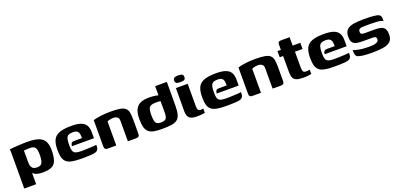

<svg xmlns="http://www.w3.org/2000/svg" viewBox="9 -1355 4755 2284"><g transform="rotate(-20 2386.5 -212.5)"><path d="M47 107 48 -323Q48 -347 47.5 -366Q47 -385 45 -389Q53 -391 79 -393.5Q105 -396 139 -398Q173 -400 207.5 -401.5Q242 -403 270 -403Q363 -403 416 -382.5Q469 -362 490.5 -317Q512 -272 510 -198Q508 -123 491 -78.5Q474 -34 433.5 -15.5Q393 3 322 3Q278 3 249 -5.5Q220 -14 203 -31.5Q186 -49 177 -74L198 -83V107ZM280 -77Q327 -77 342.5 -108.5Q358 -140 358 -207Q359 -272 341.5 -297.5Q324 -323 275 -323Q263 -323 249 -322.5Q235 -322 221.5 -321Q208 -320 198 -319V-176Q198 -135 208 -114Q218 -93 236 -85Q254 -77 280 -77Z M809 6Q739 6 694 -2.5Q649 -11 623 -32Q597 -53 586 -91Q575 -129 575 -190Q575 -268 597 -314Q619 -360 673.5 -381Q728 -402 825 -402Q901 -402 946 -386Q991 -370 1011 -336Q1031 -302 1031 -249V-172H753Q753 -193 762.5 -207.5Q772 -222 798 -222H898L897 -243Q897 -284 880.5 -304.5Q864 -325 819 -325Q782 -325 761.5 -313.5Q741 -302 733.5 -273.5Q726 -245 726 -192Q726 -144 735.5 -120Q745 -96 770 -87.5Q795 -79 841 -79Q858 -79 887 -80Q916 -81 946.5 -82.5Q977 -84 1000.5 -85.5Q1024 -87 1030 -89V-71Q1030 -57 1025.5 -41.5Q1021 -26 1008 -16Q990 -2 941.5 2Q893 6 809 6Z M1140 0Q1102 0 1102 -39V-375Q1132 -385 1192 -393.5Q1252 -402 1324 -402Q1401 -402 1445.5 -393.5Q1490 -385 1511.5 -364.5Q1533 -344 1539.5 -310Q1546 -276 1546 -225V-56Q1546 -34 1543 -21.5Q1540 -9 1527.5 -4Q1515 1 1489 1L1398 0V-260Q1398 -293 1378 -307Q1358 -321 1324 -321Q1312 -321 1298 -318.5Q1284 -316 1271.5 -312.5Q1259 -309 1251 -303V0Z M1616 -200Q1616 -281 1640 -325.5Q1664 -370 1708.5 -386.5Q1753 -403 1813 -403Q1833 -403 1855.5 -401Q1878 -399 1899.5 -395.5Q1921 -392 1937.5 -386.5Q1954 -381 1963 -374L1927 -360V-505H2075L2074 -201Q2074 -133 2062 -92.5Q2050 -52 2022.5 -31.5Q1995 -11 1948.5 -4.5Q1902 2 1834 2Q1771 2 1729 -6Q1687 -14 1662.5 -36Q1638 -58 1627 -97Q1616 -136 1616 -200ZM1841 -75Q1868 -75 1885 -80Q1902 -85 1911 -97Q1920 -109 1923.5 -130Q1927 -151 1927 -184L1926 -317Q1920 -317 1909.5 -317.5Q1899 -318 1887.5 -318.5Q1876 -319 1865 -319Q1827 -319 1805.5 -309.5Q1784 -300 1775 -274.5Q1766 -249 1766 -198Q1766 -146 1773.5 -120Q1781 -94 1798 -84.5Q1815 -75 1841 -75Z M2269 4Q2202 4 2176 -22Q2150 -48 2150 -107L2151 -399H2300V-113Q2300 -82 2309.5 -68.5Q2319 -55 2341 -55Q2354 -55 2363 -57Q2372 -59 2374 -60V-5Q2370 -4 2359 -2Q2348 0 2327 2Q2306 4 2269 4ZM2227 -447Q2192 -447 2177 -456Q2162 -465 2162 -489Q2162 -513 2177.5 -522.5Q2193 -532 2229 -532Q2263 -531 2277.5 -522Q2292 -513 2291 -489Q2291 -465 2277.5 -456Q2264 -447 2227 -447Z M2641 6Q2571 6 2526 -2.5Q2481 -11 2455 -32Q2429 -53 2418 -91Q2407 -129 2407 -190Q2407 -268 2429 -314Q2451 -360 2505.5 -381Q2560 -402 2657 -402Q2733 -402 2778 -386Q2823 -370 2843 -336Q2863 -302 2863 -249V-172H2585Q2585 -193 2594.5 -207.5Q2604 -222 2630 -222H2730L2729 -243Q2729 -284 2712.5 -304.5Q2696 -325 2651 -325Q2614 -325 2593.5 -313.5Q2573 -302 2565.5 -273.5Q2558 -245 2558 -192Q2558 -144 2567.5 -120Q2577 -96 2602 -87.5Q2627 -79 2673 -79Q2690 -79 2719 -80Q2748 -81 2778.5 -82.5Q2809 -84 2832.5 -85.5Q2856 -87 2862 -89V-71Q2862 -57 2857.5 -41.5Q2853 -26 2840 -16Q2822 -2 2773.5 2Q2725 6 2641 6Z M2972 0Q2934 0 2934 -39V-375Q2964 -385 3024 -393.5Q3084 -402 3156 -402Q3233 -402 3277.5 -393.5Q3322 -385 3343.5 -364.5Q3365 -344 3371.5 -310Q3378 -276 3378 -225V-56Q3378 -34 3375 -21.5Q3372 -9 3359.5 -4Q3347 1 3321 1L3230 0V-260Q3230 -293 3210 -307Q3190 -321 3156 -321Q3144 -321 3130 -318.5Q3116 -316 3103.5 -312.5Q3091 -309 3083 -303V0Z M3619 4Q3565 4 3534.5 -7.5Q3504 -19 3492 -45.5Q3480 -72 3480 -119V-321H3437V-399H3480V-450Q3480 -475 3483.5 -487Q3487 -499 3498 -502Q3509 -505 3533 -505H3629Q3629 -501 3629 -495Q3629 -489 3629 -480V-399H3726V-321H3630V-131Q3630 -91 3637.5 -73Q3645 -55 3678 -55Q3687 -55 3701.5 -57Q3716 -59 3722 -61V-6Q3715 -5 3687.5 -0.5Q3660 4 3619 4Z M4008 6Q3938 6 3893 -2.5Q3848 -11 3822 -32Q3796 -53 3785 -91Q3774 -129 3774 -190Q3774 -268 3796 -314Q3818 -360 3872.5 -381Q3927 -402 4024 -402Q4100 -402 4145 -386Q4190 -370 4210 -336Q4230 -302 4230 -249V-172H3952Q3952 -193 3961.5 -207.5Q3971 -222 3997 -222H4097L4096 -243Q4096 -284 4079.5 -304.5Q4063 -325 4018 -325Q3981 -325 3960.5 -313.5Q3940 -302 3932.5 -273.5Q3925 -245 3925 -192Q3925 -144 3934.5 -120Q3944 -96 3969 -87.5Q3994 -79 4040 -79Q4057 -79 4086 -80Q4115 -81 4145.5 -82.5Q4176 -84 4199.5 -85.5Q4223 -87 4229 -89V-71Q4229 -57 4224.5 -41.5Q4220 -26 4207 -16Q4189 -2 4140.5 2Q4092 6 4008 6Z M4486 4Q4462 4 4435 3Q4408 2 4381.5 -1Q4355 -4 4333 -10Q4315 -14 4303.5 -20.5Q4292 -27 4286.5 -45.5Q4281 -64 4281 -104Q4312 -93 4345 -86.5Q4378 -80 4409.5 -77.5Q4441 -75 4468 -75Q4487 -75 4509.5 -75.5Q4532 -76 4553 -80.5Q4574 -85 4588 -95.5Q4602 -106 4602 -125Q4602 -148 4590 -155Q4578 -162 4558 -162H4444Q4398 -162 4362.5 -167Q4327 -172 4306.5 -194.5Q4286 -217 4286 -271Q4286 -330 4315.5 -358.5Q4345 -387 4400 -396Q4455 -405 4532 -405Q4560 -405 4597.5 -404Q4635 -403 4663 -399Q4694 -396 4711.5 -389.5Q4729 -383 4737 -369.5Q4745 -356 4745 -328V-300Q4739 -310 4714.5 -315.5Q4690 -321 4655.5 -323Q4621 -325 4583.5 -325Q4546 -325 4514 -325Q4492 -325 4473.5 -322.5Q4455 -320 4444 -310.5Q4433 -301 4433 -280Q4433 -264 4440 -256.5Q4447 -249 4459 -247Q4471 -245 4486 -245H4613Q4655 -245 4687 -237.5Q4719 -230 4736 -205.5Q4753 -181 4753 -129Q4753 -69 4719 -41Q4685 -13 4625 -4.5Q4565 4 4486 4Z"/></g></svg>

Font: Genos Thin
Style: Bold
Weight: 700
Version: Version 1.010